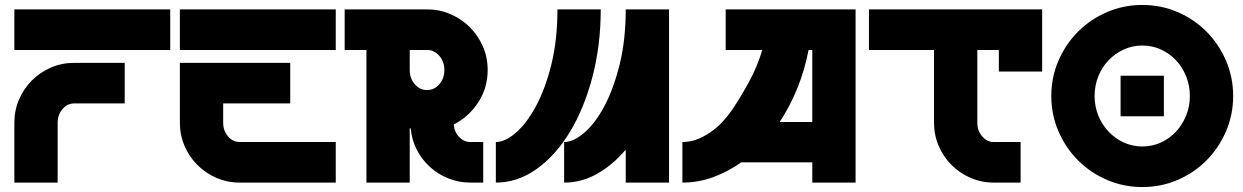

<svg xmlns="http://www.w3.org/2000/svg" viewBox="-20 -738 5024 776"><path d="M38 0V-242Q38 -292 57 -336Q76 -380 109 -413Q142 -446 186 -465Q230 -484 280 -484H484V-320H280Q252 -320 232.5 -297Q213 -274 213 -242V0ZM38 -536V-700H668V-536Z M707 -484H1153V-320H882V-242Q882 -210 901.5 -187Q921 -164 949 -164H1337V0H949Q899 0 855 -19Q811 -38 778 -71Q745 -104 726 -148Q707 -192 707 -242ZM707 -700H1337V-536H707Z M1373 -536V-700H1706Q1757 -700 1801.5 -680.5Q1846 -661 1879 -628Q1912 -595 1931.5 -550.5Q1951 -506 1951 -455Q1951 -383 1913 -324.5Q1875 -266 1814 -235Q1816 -205 1835.5 -184.5Q1855 -164 1881 -164H1933V0H1881Q1834 0 1792 -17Q1750 -34 1717.5 -63.5Q1685 -93 1664.5 -133Q1644 -173 1640 -219Q1638 -219 1637.5 -219.5Q1637 -220 1636 -220V0H1461V-536ZM1636 -455Q1636 -421 1656.5 -397.5Q1677 -374 1706 -374Q1735 -374 1755.5 -397.5Q1776 -421 1776 -455Q1776 -489 1755.5 -512.5Q1735 -536 1706 -536H1636Z M2260 -164Q2298 -164 2342 -202Q2386 -240 2423 -309.5Q2460 -379 2484.5 -478Q2509 -577 2509 -700H2684V0H2509V-133Q2455 -70 2392.5 -35Q2330 0 2260 0ZM1984 0V-164Q2022 -164 2065.5 -202Q2109 -240 2146.5 -309.5Q2184 -379 2208.5 -478Q2233 -577 2233 -700H2408Q2408 -555 2374.5 -427.5Q2341 -300 2283.5 -205Q2226 -110 2149 -55Q2072 0 1984 0Z M2738 0V-164Q2774 -164 2805.5 -178Q2837 -192 2863 -212Q2889 -232 2908.5 -255Q2928 -278 2941 -297Q2975 -348 3007.5 -407.5Q3040 -467 3061 -536H2913V-700H3438V0H3263V-82H2976Q2921 -43 2861 -21.5Q2801 0 2738 0ZM3131 -245H3263V-536H3248Q3232 -454 3202.5 -381Q3173 -308 3131 -245Z M4192 -700V-449H4017V-536H3930V-242Q3930 -210 3949.5 -187Q3969 -164 3997 -164H4105V0H3997Q3947 0 3903 -19Q3859 -38 3826 -71Q3793 -104 3774 -148Q3755 -192 3755 -242V-536H3492V-700Z M4597 -718Q4673 -718 4740 -689Q4807 -660 4856.5 -610Q4906 -560 4935 -493Q4964 -426 4964 -350Q4964 -274 4935 -207Q4906 -140 4856.5 -90Q4807 -40 4740 -11Q4673 18 4597 18Q4521 18 4454 -11Q4387 -40 4337 -90Q4287 -140 4258 -207Q4229 -274 4229 -350Q4229 -426 4258 -493Q4287 -560 4337 -610Q4387 -660 4454 -689Q4521 -718 4597 -718ZM4597 -146Q4637 -146 4672 -162Q4707 -178 4733 -206Q4759 -234 4774 -271Q4789 -308 4789 -350Q4789 -392 4774 -429.5Q4759 -467 4733 -494.5Q4707 -522 4672 -538Q4637 -554 4597 -554Q4557 -554 4522 -538Q4487 -522 4460.5 -494.5Q4434 -467 4419 -429.5Q4404 -392 4404 -350Q4404 -308 4419 -271Q4434 -234 4460.5 -206Q4487 -178 4522 -162Q4557 -146 4597 -146ZM4684 -432V-268H4509V-432Z"/></svg>

Font: Aoudax Cyrillic
Style: Regular
Weight: 400
Designer: William Zhang
Foundry: William Zhang
Version: Version 1.00 June 4, 2021, initial release